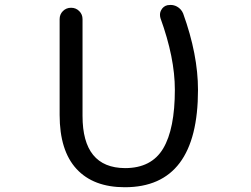

<svg xmlns="http://www.w3.org/2000/svg" viewBox="-20 -786 1040 794"><path d="M496.1 -11.7Q366.2 -11.7 296.4 -87.4Q226.6 -163.1 226.6 -310.5V-707Q226.6 -726.6 240.2 -740.2Q253.9 -753.9 273.9 -753.9Q293.9 -753.9 307.6 -740.2Q321.3 -726.6 321.3 -707V-306.6Q321.3 -91.8 497.1 -90.8Q606.4 -90.8 654.8 -171.9Q703.1 -252.9 703.1 -415Q703.1 -546.9 643.6 -710.9Q641.6 -717.8 641.6 -724.6Q641.6 -735.4 646.5 -744.1Q655.3 -760.7 672.9 -764.6Q679.7 -765.6 685.5 -765.6Q699.2 -765.6 711.9 -758.8Q729.5 -749 737.3 -730.5Q798.8 -560.5 798.8 -414.1Q798.8 -11.7 496.1 -11.7Z"/></svg>

Font: Rounded Mgen+ 1m regular
Style: Regular
Weight: 400
Designer: [Source Han Sans]
Ryoko NISHIZUKA  (kana & ideographs); Paul D. Hunt (Latin, Greek & Cyrillic); Wenlong ZHANG  (bopomofo
Version: Version 1.059.20150602